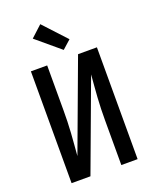

<svg xmlns="http://www.w3.org/2000/svg" viewBox="-177 -1087 953 1186"><g transform="rotate(-20 300.0 -494.5)"><path d="M83 0V-735H190V-441Q190 -404 189 -367Q188 -330 185.5 -293Q183 -256 180 -219Q177 -182 174 -145L393 -735H517V0H410V-294Q410 -331 411 -368Q412 -405 414.5 -442Q417 -479 420 -516Q423 -553 426 -590L207 0ZM319 -790 163 -921 237 -989 375 -840Z"/></g></svg>

Font: Zed Mono Semibold Extended
Style: Regular
Weight: 600
Width: 7
Monospace: yes
Designer: Belleve Invis
Foundry: Belleve Invis
Version: Version 1.0.0; ttfautohint (v1.8.4)